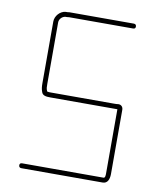

<svg xmlns="http://www.w3.org/2000/svg" viewBox="-74 -690 602 740"><g transform="rotate(10 227.0 -320.0)"><path d="M404 -46V-297C404 -308 397 -316 386 -316C380 -315 374 -315 367 -315H122C117 -315 112 -315 108 -316C107 -316 106 -317 106 -318C102 -327 102 -333 102 -346V-586C102 -599 113 -610 125 -612C130 -612 135 -612 140 -613H390C397 -613 400 -616 400 -622C400 -628 397 -632 390 -632H138C134 -631 129 -631 123 -631C102 -629 83 -608 83 -586V-346C83 -330 84 -322 88 -311C92 -298 105 -296 122 -296H385V-46C385 -38 385 -27 378 -27H60C53 -27 50 -24 50 -18C50 -12 53 -8 60 -8H378C397 -8 404 -25 404 -46Z"/></g></svg>

Font: Electronic
Style: ExThn
Weight: 100
Version: Version 1.011